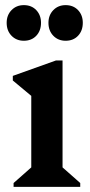

<svg xmlns="http://www.w3.org/2000/svg" viewBox="-20 -729 351 749"><path d="M33 0V-15L102 -76V-355L30 -415V-433L198 -493H224V-76L293 -15V0ZM236 -570Q207 -570 188 -589.5Q169 -609 169 -640Q169 -670 188 -689.5Q207 -709 236 -709Q266 -709 284.5 -689.5Q303 -670 303 -640Q303 -609 284.5 -589.5Q266 -570 236 -570ZM73 -570Q44 -570 25 -589.5Q6 -609 6 -640Q6 -670 25 -689.5Q44 -709 73 -709Q103 -709 121.5 -689.5Q140 -670 140 -640Q140 -609 121.5 -589.5Q103 -570 73 -570Z"/></svg>

Font: Platypi Medium
Style: Regular
Weight: 500
Designer: David Sargent
Foundry: Bolt Cutter Type
Version: Version 1.200; ttfautohint (v1.8.4.7-5d5b)